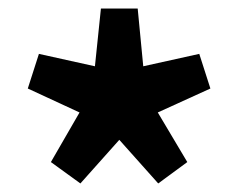

<svg xmlns="http://www.w3.org/2000/svg" viewBox="-20 -832 558 449"><path d="M168 -403 99 -453 166 -569 45 -625 71 -706 202 -677 216 -812H302L315 -677L446 -706L472 -625L349 -569L418 -453L350 -403L259 -505Z"/></svg>

Font: Noto Sans SC ExtraBold
Style: Regular
Weight: 800
Designer: Ryoko NISHIZUKA 西塚涼子 (kana, bopomofo & ideographs); Paul D. Hunt (Latin, Greek & Cyrillic); Sandoll Communications 산돌커뮤니
Foundry: Adobe
Version: Version 2.004-H2;hotconv 1.0.118;makeotfexe 2.5.65603